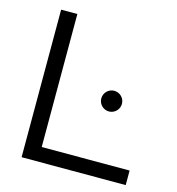

<svg xmlns="http://www.w3.org/2000/svg" viewBox="-105 -790 809 880"><g transform="rotate(15 299.5 -350.0)"><path d="M77 0H571V-69H154V-700H77ZM409 -306C436 -306 458 -328 458 -355C458 -382 436 -404 409 -404C382 -404 360 -382 360 -355C360 -328 382 -306 409 -306Z"/></g></svg>

Font: Red Hat Display
Style: Regular
Weight: 400
Designer: Pentagram, MCKL
Foundry: Pentagram, MCKL
Version: Version 1.023